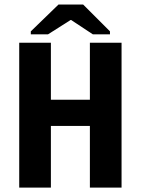

<svg xmlns="http://www.w3.org/2000/svg" viewBox="-20 -853 640 873"><path d="M388.7 0V-280.3H211.4V0H67.4V-658.7H211.4V-399.4H388.7V-658.7H532.7V0ZM480 -710.4V-696.8H402.3L303.2 -762.2H301.3L198.2 -696.8H120.1V-710.4L246.1 -832.5H357.9Z"/></svg>

Font: Liberation Mono
Style: Bold
Weight: 700
Monospace: yes
Designer: Steve Matteson
Foundry: Ascender Corporation
Version: Version 2.1.5